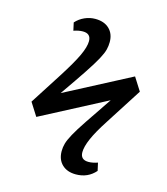

<svg xmlns="http://www.w3.org/2000/svg" viewBox="-105 -682 741 852"><g transform="rotate(15 266.0 -255.5)"><path d="M322 89Q282 89 258.5 66.5Q235 44 235 5Q235 -13 240 -30.5Q245 -48 260 -75.5Q275 -103 305.5 -148.5Q336 -194 387 -269L87 -112L49 -172L142 -317Q188 -389 207 -430Q226 -471 226 -497Q226 -532 189 -532Q170 -532 147 -524L139 -560Q156 -579 179.5 -589.5Q203 -600 228 -600Q269 -600 292.5 -577.5Q316 -555 316 -517Q316 -499 311.5 -481.5Q307 -464 292.5 -437Q278 -410 247.5 -364Q217 -318 164 -242L464 -399L502 -339L395 -172Q358 -115 341.5 -77Q325 -39 325 -14Q325 21 362 21Q381 21 404 13L412 49Q377 89 322 89Z"/></g></svg>

Font: Literata 12pt
Style: Regular
Weight: 400
Designer: Latin by Veronika Burian and Jose Scaglione. Greek by Irene Vlachou. Cyrillic by Vera Evstafieva.
Foundry: TypeTogether
Version: Version 3.002